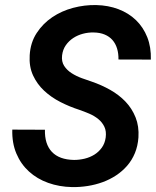

<svg xmlns="http://www.w3.org/2000/svg" viewBox="-20 -741 627 770"><path d="M403.8 -189Q407.2 -214.4 398.7 -232.4Q390.1 -250.5 374.3 -263.4Q358.4 -276.4 337.9 -285.2Q317.4 -293.9 297.4 -300.8Q259.3 -313 222.4 -331.8Q185.5 -350.6 157.2 -377Q128.9 -403.3 112.5 -438.7Q96.2 -474.1 99.1 -519.5Q102.1 -570.3 127 -608.4Q151.9 -646.5 189.5 -671.9Q227.1 -697.3 273.2 -709.5Q319.3 -721.7 365.7 -720.7Q414.1 -719.7 455.1 -704.1Q496.1 -688.5 525.4 -660.2Q554.7 -631.8 570.6 -591.8Q586.4 -551.8 585 -502L455.1 -502.4Q455.6 -526.4 449.5 -546.4Q443.4 -566.4 430.9 -580.6Q418.5 -594.7 399.7 -602.5Q380.9 -610.4 355.5 -610.8Q334 -611.3 312.7 -605.7Q291.5 -600.1 273.9 -588.6Q256.3 -577.1 244.1 -559.8Q231.9 -542.5 229 -519Q226.1 -494.1 237.3 -476.8Q248.5 -459.5 267.3 -447.5Q286.1 -435.5 308.1 -427.5Q330.1 -419.4 348.1 -413.6Q386.7 -400.4 421.9 -380.6Q457 -360.8 483.2 -333.5Q509.3 -306.2 523.7 -270.3Q538.1 -234.4 535.2 -189.9Q532.7 -155.3 521 -127Q509.3 -98.6 490 -76.4Q470.7 -54.2 445.6 -37.6Q420.4 -21 391.6 -10.5Q362.8 0 331.5 4.9Q300.3 9.8 269 9.3Q217.8 8.3 173.3 -7.6Q128.9 -23.4 96.2 -53.2Q63.5 -83 45.7 -125.2Q27.8 -167.5 29.3 -221.2L160.2 -220.7Q158.7 -163.1 188.2 -131.8Q217.8 -100.6 276.9 -99.6Q298.3 -99.6 319.6 -104.7Q340.8 -109.9 358.4 -120.8Q376 -131.8 388.2 -148.7Q400.4 -165.5 403.8 -189Z"/></svg>

Font: Roboto Mono
Style: Bold Italic
Weight: 700
Designer: Google
Version: Version 2.000985; 2015; ttfautohint (v1.3)